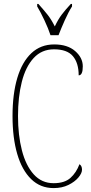

<svg xmlns="http://www.w3.org/2000/svg" viewBox="-20 -951 467 981"><path d="M254 10Q186 10 139 -36Q92 -82 68 -164.5Q44 -247 44 -358Q44 -471 68.5 -553Q93 -635 140.5 -679.5Q188 -724 257 -724Q325 -724 364 -690Q403 -656 403 -612Q403 -566 382 -566Q382 -629 352.5 -664Q323 -699 256 -699Q193 -699 152 -654.5Q111 -610 91.5 -533Q72 -456 72 -358Q72 -260 92 -182.5Q112 -105 152.5 -60Q193 -15 254 -15Q310 -15 340 -42Q370 -69 386 -112Q399 -104 399 -84Q399 -66 380.5 -44Q362 -22 329.5 -6Q297 10 254 10ZM238 -771Q227 -805 207 -847.5Q187 -890 170 -918V-931H176Q203 -901 222.5 -876.5Q242 -852 260 -816Q277 -852 295.5 -876.5Q314 -901 342 -931H348V-918Q330 -890 311 -847.5Q292 -805 279 -771Z"/></svg>

Font: Noto Serif Georgian ExtraCondensed Thin
Style: Regular
Weight: 100
Width: 2
Designer: Monotype Design Team, Akaki Razmadze
Foundry: Google LLC
Version: Version 2.003; ttfautohint (v1.8.4.7-5d5b)